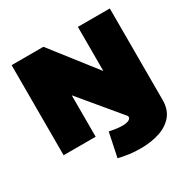

<svg xmlns="http://www.w3.org/2000/svg" viewBox="-198 -886 1278 1292"><g transform="rotate(-30 440.5 -240.0)"><path d="M59 0V-700H306L574 -357V-700H822V12Q822 83 785 129Q748 175 682.5 197.5Q617 220 532 220Q487 220 445.5 214.5Q404 209 363 199L402 13Q434 20 458.5 23Q483 26 501 26Q534 26 550.5 17.5Q567 9 567 -2V-11L308 -322V0Z"/></g></svg>

Font: Georama Extended Black
Style: Regular
Weight: 900
Width: 7
Designer: Jean-Baptiste Levee
Foundry: Production Type
Version: Version 1.000